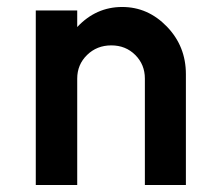

<svg xmlns="http://www.w3.org/2000/svg" viewBox="-20 -530 626 550"><path d="M330 -510Q403.8 -510 458.1 -453.8Q512.5 -397.5 512.5 -317.5V0H395V-305Q395 -345 367.5 -372.5Q340 -400 298.8 -400Q257.5 -400 229.4 -372.5Q201.2 -345 201.2 -305V0H82.5V-500H201.2V-452.5Q255 -510 330 -510Z"/></svg>

Font: Now Medium
Style: Regular
Weight: 500
Designer: Alfredo Marco Pradil
Foundry: Alfredo Marco Pradil
Version: Version 1.002;PS 001.002;hotconv 1.0.88;makeotf.lib2.5.64775